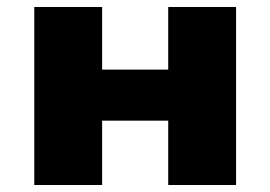

<svg xmlns="http://www.w3.org/2000/svg" viewBox="-20 -529 773 549"><path d="M78 0V-509H272V-330H461V-509H655V0H461V-184H272V0Z"/></svg>

Font: Nunito Sans 6pt Black
Style: Regular
Weight: 900
Version: Version 3.101;gftools[0.9.27]